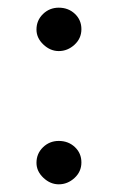

<svg xmlns="http://www.w3.org/2000/svg" viewBox="-20 -470 307 500"><path d="M133 -337Q111 -337 93 -354Q75 -371 75 -393Q75 -417 92 -433.5Q109 -450 133 -450Q158 -450 175 -434Q192 -418 192 -394Q192 -370 174 -353.5Q156 -337 133 -337ZM133 10Q111 10 93 -7Q75 -24 75 -46Q75 -70 92 -86.5Q109 -103 133 -103Q158 -103 175 -87Q192 -71 192 -47Q192 -23 174 -6.5Q156 10 133 10Z"/></svg>

Font: Teachers
Style: Regular
Weight: 400
Designer: Alfredo Marco Pradil, Chank Diesel
Version: Version 1.001